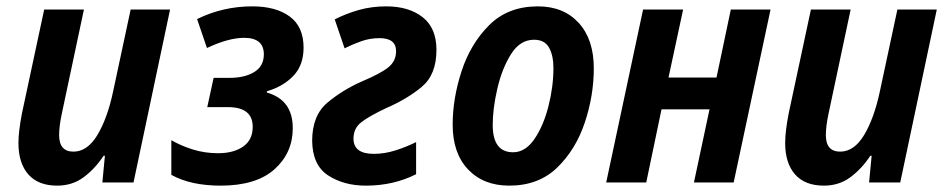

<svg xmlns="http://www.w3.org/2000/svg" viewBox="-20 -574 2975 604"><path d="M306 -84H310L302 0H400L515 -544H391L336 -287Q318 -202 286.5 -149.5Q255 -97 211 -97Q166 -97 166 -149Q166 -178 175 -219L244 -544H119L49 -217Q38 -160 38 -124Q38 -61 69 -25.5Q100 10 160 10Q207 10 242.5 -16Q278 -42 306 -84Z M901 -171Q901 -260 819 -283L820 -287Q871 -302 903 -335.5Q935 -369 935 -424Q935 -490 891.5 -522Q848 -554 774 -554Q681 -554 600 -514L631 -423Q699 -455 748 -455Q810 -455 810 -403Q810 -366 780 -347.5Q750 -329 701 -329H652L632 -237H697Q775 -237 775 -175Q775 -134 745 -113Q715 -92 666 -92Q625 -92 587.5 -103.5Q550 -115 519 -133V-24Q580 10 674 10Q786 10 843.5 -41.5Q901 -93 901 -171Z M1289 -26V-127Q1259 -112 1224.5 -101Q1190 -90 1156 -90Q1092 -90 1092 -138Q1092 -170 1116 -189Q1140 -208 1195 -234Q1260 -262 1306.5 -300.5Q1353 -339 1353 -417Q1353 -486 1309.5 -520Q1266 -554 1195 -554Q1149 -554 1108.5 -542.5Q1068 -531 1033 -513L1064 -422Q1090 -435 1117 -444.5Q1144 -454 1174 -454Q1226 -454 1226 -413Q1226 -382 1202 -362.5Q1178 -343 1121 -319Q1059 -292 1010.5 -251.5Q962 -211 962 -131Q963 -54 1012.5 -22Q1062 10 1131 10Q1218 10 1289 -26Z M1848 -359Q1848 -450 1800.5 -502Q1753 -554 1672 -554Q1578 -554 1519 -495Q1460 -436 1432 -350Q1404 -264 1404 -182Q1404 -92 1452.5 -41Q1501 10 1582 10Q1674 10 1732.5 -46.5Q1791 -103 1819.5 -188Q1848 -273 1848 -359ZM1530 -181Q1530 -232 1544.5 -295Q1559 -358 1587.5 -403.5Q1616 -449 1660 -449Q1693 -449 1707 -424.5Q1721 -400 1721 -360Q1721 -302 1705.5 -240.5Q1690 -179 1661.5 -137Q1633 -95 1594 -95Q1530 -95 1530 -181Z M2013 0 2061 -230H2212L2163 0H2288L2404 -544H2279L2234 -330H2083L2129 -544H2003L1887 0Z M2718 -84H2722L2714 0H2812L2927 -544H2803L2748 -287Q2730 -202 2698.5 -149.5Q2667 -97 2623 -97Q2578 -97 2578 -149Q2578 -178 2587 -219L2656 -544H2531L2461 -217Q2450 -160 2450 -124Q2450 -61 2481 -25.5Q2512 10 2572 10Q2619 10 2654.5 -16Q2690 -42 2718 -84Z"/></svg>

Font: Noto Sans UI SemiCondensed
Style: Bold Italic
Weight: 700
Width: 4
Designer: Monotype Design Team
Foundry: Monotype Imaging Inc.
Version: 1.001